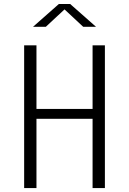

<svg xmlns="http://www.w3.org/2000/svg" viewBox="-20 -962 660 982"><path d="M453.5 -730H516.5V0H453.5ZM103.5 -730H166.5V0H103.5ZM138 -405H484V-354.5H138ZM281 -941.5H339L471 -825H405.5L296 -927H324L214.5 -825H149Z"/></svg>

Font: Monaspace Krypton Var ExLight
Style: Regular
Weight: 200
Designer: Riley Cran and the Lettermatic Team
Version: Version 1.200 (Monaspace Krypton Var)